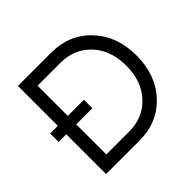

<svg xmlns="http://www.w3.org/2000/svg" viewBox="-167 -889 1078 1078"><g transform="rotate(-45 372.0 -350.0)"><path d="M41 -316V-383H102V-700H367Q510 -700 602 -602Q694 -504 694 -350Q694 -195 602.5 -97.5Q511 0 367 0H102V-316ZM181 -77H362Q473 -77 543 -152.5Q613 -228 613 -350Q613 -472 543 -547.5Q473 -623 362 -623H181V-383H309V-316H181Z"/></g></svg>

Font: Easer Grotesk Light
Style: Regular
Weight: 300
Designer: Boardeaser, Bonnie Shaver-Troup, Thomas Jockin
Foundry: Lexend
Version: Version 1.008;Glyphs 3.1.2 (3151)